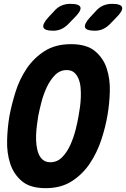

<svg xmlns="http://www.w3.org/2000/svg" viewBox="-20 -970 657 1000"><path d="M242 -125Q278 -125 303.5 -151Q329 -177 346 -214.5Q363 -252 373.5 -293Q384 -334 389 -365Q393 -386 396.5 -411.5Q400 -437 401 -464Q402 -491 399.5 -516Q397 -541 388.5 -561Q380 -581 365.5 -593Q351 -605 327 -605Q292 -605 266.5 -579Q241 -553 223.5 -515.5Q206 -478 195.5 -437Q185 -396 179 -365Q176 -345 172.5 -319Q169 -293 168 -266.5Q167 -240 170 -214.5Q173 -189 181 -169Q189 -149 204 -137Q219 -125 242 -125ZM218 10Q137 10 94 -26.5Q51 -63 33 -118.5Q15 -174 17 -240Q19 -306 29 -365Q40 -424 60.5 -490Q81 -556 118 -611.5Q155 -667 211.5 -703.5Q268 -740 350 -740Q431 -740 474.5 -704Q518 -668 536 -613Q554 -558 552 -493Q550 -428 540 -371Q530 -310 508 -243Q486 -176 448.5 -119.5Q411 -63 354.5 -26.5Q298 10 218 10ZM474 -810Q429 -810 423 -827.5Q417 -845 450 -881L479 -912Q496 -932 517.5 -941Q539 -950 563 -950Q611 -950 616 -931.5Q621 -913 583 -876L552 -844Q535 -827 516 -818.5Q497 -810 474 -810ZM257 -810Q212 -810 206 -827.5Q200 -845 233 -881L262 -912Q279 -932 300.5 -941Q322 -950 346 -950Q394 -950 399 -931.5Q404 -913 366 -876L335 -844Q318 -827 299 -818.5Q280 -810 257 -810Z"/></svg>

Font: Maple Mono ExtraBold
Style: Italic
Weight: 800
Italic angle: -10°
Monospace: yes
Designer: subframe7536
Version: Version 7.200